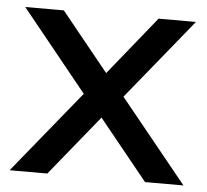

<svg xmlns="http://www.w3.org/2000/svg" viewBox="-44 -591 687 637"><g transform="rotate(5 299.5 -272.0)"><path d="M10.5 0 233.5 -274 15 -544H143.5L301.5 -349L459 -544H583.5L365.5 -276L589.5 0H461.5L299 -200.5L136 0Z"/></g></svg>

Font: Encode Sans Expanded Expanded Medium
Style: Regular
Weight: 500
Width: 7
Designer: Multiple Designers
Foundry: Impallari Type
Version: Version 3.000; ttfautohint (v1.8.3) -l 8 -r 50 -G 200 -x 14 